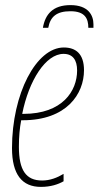

<svg xmlns="http://www.w3.org/2000/svg" viewBox="-20 -722 386 752"><path d="M148 -613H169C177 -657 202 -678 256 -678C313 -678 326 -649 326 -613H346V-627C346 -662 326 -702 256 -702C187 -702 157 -666 148 -613ZM140 10C179 10 208 0 229 -12V-41C204 -26 176 -15 145 -15C82 -15 54 -55 54 -147C54 -186 57 -220 63 -251H69C241 -251 309 -354 309 -447C309 -511 277 -536 230 -536C122 -536 27 -355 27 -142C27 -38 67 10 140 10ZM72 -276H67C93 -407 159 -511 229 -511C265 -511 282 -487 282 -446C282 -366 225 -276 72 -276Z"/></svg>

Font: Noto Sans ExtraCondensed Thin
Style: Italic
Weight: 100
Width: 2
Italic angle: -12°
Designer: Monotype Design Team
Foundry: Monotype Imaging Inc.
Version: Version 2.013